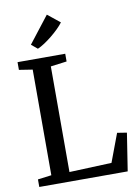

<svg xmlns="http://www.w3.org/2000/svg" viewBox="-104 -1057 823 1126"><g transform="rotate(-10 307.0 -494.0)"><path d="M36.5 0V-45L118 -55.5V-684.5L38 -697V-743H322V-697L226 -684.5V-55.5L478 -65.5L541 -233.5L598 -224.5L563 0ZM169 -800 133 -830 255.5 -987.5 329 -928.5Q316 -911 296.5 -892Q277 -873 254.8 -855Q232.5 -837 210.5 -822.5Q188.5 -808 170 -800Z"/></g></svg>

Font: Merriweather 36pt
Style: Regular
Weight: 400
Designer: Eben Sorkin
Foundry: Eben Sorkin
Version: Version 2.100